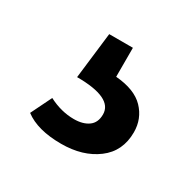

<svg xmlns="http://www.w3.org/2000/svg" viewBox="-73 -95 421 415"><g transform="rotate(30 137.5 112.5)"><path d="M151.9 -16.1V56.2Q199.7 60.1 222.4 83.7Q245.1 107.4 245.1 141.1Q245.1 188.5 210 214.8Q174.8 241.2 121.1 241.2Q62 241.2 29.8 216.8L55.2 165Q86.4 181.2 118.2 181.2Q140.6 181.2 154.3 171.4Q168 161.6 168 141.1Q168 99.1 79.1 99.1L92.8 -16.1Z"/></g></svg>

Font: FiraGO
Style: Regular
Weight: 400
Designer: bBox Type
Foundry: bBox Type GmbH
Version: Version 1.001;PS 001.001;hotconv 1.0.88;makeotf.lib2.5.64775